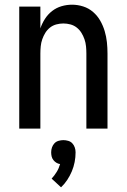

<svg xmlns="http://www.w3.org/2000/svg" viewBox="-20 -548 540 818"><path d="M62 0V-520H152V-427Q159 -448 171.5 -467.5Q184 -487 202 -501Q220 -515 242 -521.5Q264 -528 287 -528Q311 -528 334.5 -520.5Q358 -513 376.5 -497Q395 -481 407 -460Q419 -439 426 -415.5Q433 -392 435.5 -368Q438 -344 438 -320V0H348V-320Q348 -335 346.5 -350.5Q345 -366 340 -380.5Q335 -395 327 -408Q319 -421 307 -430.5Q295 -440 280 -444Q265 -448 250 -448Q235 -448 220 -444Q205 -440 193 -430.5Q181 -421 173 -408Q165 -395 160 -380.5Q155 -366 153.5 -350.5Q152 -335 152 -320V0ZM240 250 200 213Q212 200 221.5 184.5Q231 169 236 151Q228 150 220.5 145.5Q213 141 207.5 134Q202 127 200 118.5Q198 110 198 101Q198 90 201.5 80Q205 70 212 62.5Q219 55 229.5 52Q240 49 250 49Q260 49 270.5 52Q281 55 288 62.5Q295 70 298.5 80Q302 90 302 101Q302 122 298 142.5Q294 163 286 182Q278 201 266.5 218.5Q255 236 240 250Z"/></svg>

Font: Iosevka Custom Medium
Style: Regular
Weight: 500
Monospace: yes
Designer: Belleve Invis
Foundry: Belleve Invis
Version: Version 32.5.0; ttfautohint (v1.8.4)